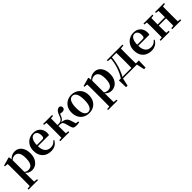

<svg xmlns="http://www.w3.org/2000/svg" viewBox="430 -2261 4228 4228"><g transform="rotate(-45 2544.5 -146.5)"><path d="M36.9 259.3V230.8L146 220.1H225.4L331.1 230.8V259.3ZM109.4 259.3Q110.4 217.3 110.9 174.2Q111.4 131 111.9 89.9Q112.4 48.8 112.4 13.8V-308.7Q112.4 -358.5 111.9 -393Q111.4 -427.5 109.4 -463.8L30.2 -470.7V-495.2L224.2 -550.4L237.2 -540.9L245.8 -460.8L247.1 -455V-75.6L245.4 -63V13Q245.4 47.8 245.9 89.3Q246.4 130.8 246.9 174Q247.4 217.3 248.4 259.3ZM395.1 16.2Q347 16.2 303.7 -6.7Q260.4 -29.6 224.3 -82.3H212.1L230.6 -97.8Q258.5 -67.8 285.5 -57.3Q312.6 -46.7 347.1 -46.7Q387.7 -46.7 419.3 -67.9Q450.8 -89.1 468.9 -138.2Q487 -187.4 487 -270.1Q487 -389.4 450.9 -440.1Q414.8 -490.8 352.6 -490.8Q321.3 -490.8 291.4 -477.5Q261.5 -464.2 224 -421.1L209.1 -437.5H217.5Q255.3 -497.6 306.7 -524.8Q358.1 -551.9 415.6 -551.9Q477.4 -551.9 525.9 -519.1Q574.5 -486.2 603.2 -423.5Q631.9 -360.9 631.9 -271.4Q631.9 -182.3 600 -117.9Q568.1 -53.5 514.7 -18.6Q461.3 16.2 395.1 16.2Z M992.2 16.2Q911.8 16.2 849.2 -16.5Q786.6 -49.1 751.1 -113Q715.6 -176.9 715.6 -268.8Q715.6 -358.8 753.6 -422.2Q791.5 -485.7 853.2 -518.8Q914.9 -551.9 985.4 -551.9Q1059.1 -551.9 1109.5 -522.5Q1159.8 -493.1 1185.6 -443.2Q1211.4 -393.3 1211.4 -330.9Q1211.4 -296.1 1204.7 -270.2H774.1V-304.6H1029.4Q1061.5 -304.6 1072.9 -322.2Q1084.3 -339.8 1084.3 -380.4Q1084.3 -446.3 1056.2 -482.2Q1028.1 -518 980.1 -518Q946.7 -518 918.6 -492.9Q890.6 -467.8 874.1 -416Q857.7 -364.1 857.7 -282.7Q857.7 -200.5 880.9 -148.2Q904 -95.8 944.8 -71.7Q985.5 -47.5 1037.4 -47.5Q1090.4 -47.5 1126.9 -67.7Q1163.3 -87.9 1190.2 -123.2L1208.1 -109.9Q1176.6 -49.8 1121.7 -16.8Q1066.7 16.2 992.2 16.2Z M1285.2 0V-29.9L1395 -40.2H1456.6L1564.8 -29.9V0ZM1285.2 -506.8V-535.7H1564.8V-506.8L1456.6 -495.5H1395ZM1353.9 0Q1355.6 -25.5 1356.1 -67.4Q1356.6 -109.4 1357.1 -154.7Q1357.6 -200 1357.6 -234.8V-301.2Q1357.6 -335.7 1357.1 -381Q1356.6 -426.4 1356.1 -468.7Q1355.6 -511 1353.9 -535.7H1495.6Q1494.6 -511 1494.1 -468.2Q1493.6 -425.4 1493.1 -377.7Q1492.6 -330 1492.6 -289.8V-269.3Q1492.6 -217.7 1493.1 -164.9Q1493.6 -112.1 1494.1 -68.8Q1494.6 -25.5 1495.6 0ZM1670.8 -64.1 1636.9 -181.4Q1627.5 -214.7 1614.8 -232.8Q1602 -250.9 1581.6 -257.6Q1561.3 -264.3 1527.4 -264.3H1424.9V-294.5H1527.8Q1555.9 -294.5 1580 -301Q1604.1 -307.4 1625 -329.9Q1646 -352.3 1662.3 -399.3Q1689 -476.8 1719.5 -511.4Q1750 -545.9 1800.1 -551.9Q1851.7 -536.4 1851.7 -485.9Q1851.7 -456 1830 -438.9Q1808.2 -421.8 1775.7 -421.8Q1751.5 -421.8 1733.8 -425.6Q1716.1 -429.3 1696 -436.9L1746.8 -479.7Q1725.6 -455.6 1713.7 -437.1Q1701.8 -418.5 1690 -386.8Q1675.7 -345.1 1656.8 -322.2Q1637.8 -299.2 1613.9 -288.8Q1589.9 -278.3 1560.2 -273.1L1562.4 -283.3Q1626.6 -278.6 1667.1 -265.1Q1707.6 -251.7 1731.3 -225.1Q1755.1 -198.6 1768.6 -153.9L1812.3 -11.8L1717.7 -46L1872.6 -28.2V0Q1853.7 4.5 1829.6 7.3Q1805.5 10.2 1784.2 10.2Q1729.1 10.2 1705.3 -6Q1681.5 -22.2 1670.8 -64.1Z M2176 16.2Q2096.7 16.2 2035.5 -18.3Q1974.3 -52.8 1939.5 -117Q1904.6 -181.2 1904.6 -269.8Q1904.6 -359.1 1941.8 -422Q1979 -484.9 2040.9 -518.4Q2102.8 -551.9 2176 -551.9Q2250.1 -551.9 2312.1 -518.8Q2374 -485.6 2411.2 -422.7Q2448.4 -359.8 2448.4 -269.8Q2448.4 -180.5 2413 -116.3Q2377.6 -52 2316.4 -17.9Q2255.2 16.2 2176 16.2ZM2176 -17.5Q2237 -17.5 2270.4 -80.1Q2303.7 -142.6 2303.7 -268.1Q2303.7 -394.2 2270.4 -456.1Q2237 -518 2176 -518Q2115.7 -518 2082 -456.1Q2048.2 -394.2 2048.2 -268.1Q2048.2 -142.6 2082 -80.1Q2115.7 -17.5 2176 -17.5Z M2513.9 259.3V230.8L2623 220.1H2702.4L2808.1 230.8V259.3ZM2586.4 259.3Q2587.4 217.3 2587.9 174.2Q2588.4 131 2588.9 89.9Q2589.4 48.8 2589.4 13.8V-308.7Q2589.4 -358.5 2588.9 -393Q2588.4 -427.5 2586.4 -463.8L2507.2 -470.7V-495.2L2701.2 -550.4L2714.2 -540.9L2722.8 -460.8L2724.1 -455V-75.6L2722.4 -63V13Q2722.4 47.8 2722.9 89.3Q2723.4 130.8 2723.9 174Q2724.4 217.3 2725.4 259.3ZM2872.1 16.2Q2824 16.2 2780.7 -6.7Q2737.4 -29.6 2701.3 -82.3H2689.1L2707.6 -97.8Q2735.5 -67.8 2762.5 -57.3Q2789.6 -46.7 2824.1 -46.7Q2864.7 -46.7 2896.3 -67.9Q2927.8 -89.1 2945.9 -138.2Q2964 -187.4 2964 -270.1Q2964 -389.4 2927.9 -440.1Q2891.8 -490.8 2829.6 -490.8Q2798.3 -490.8 2768.4 -477.5Q2738.5 -464.2 2701 -421.1L2686.1 -437.5H2694.5Q2732.3 -497.6 2783.7 -524.8Q2835.1 -551.9 2892.6 -551.9Q2954.4 -551.9 3002.9 -519.1Q3051.5 -486.2 3080.2 -423.5Q3108.9 -360.9 3108.9 -271.4Q3108.9 -182.3 3077 -117.9Q3045.1 -53.5 2991.7 -18.6Q2938.3 16.2 2872.1 16.2Z M3689.1 0H3221.3L3241.5 -16.4L3197.8 183.5H3150.2L3143.5 -33.6H3765.2L3758.5 183.5H3710.6L3666.5 -17.9ZM3531.4 0Q3533.2 -25.5 3533.7 -67.4Q3534.2 -109.4 3534.7 -154.7Q3535.2 -200 3535.2 -234.8V-301.2Q3535.2 -335.7 3534.7 -381Q3534.2 -426.4 3533.7 -468.7Q3533.2 -511 3531.4 -535.7H3672.6Q3671.6 -511 3671.1 -468.7Q3670.6 -426.4 3670.1 -381Q3669.6 -335.7 3669.6 -301.2V-234.8Q3669.6 -200 3670.1 -154.7Q3670.6 -109.4 3671.1 -67.4Q3671.6 -25.5 3672.6 0ZM3270.5 -506.8V-535.7H3372.5V-495.5H3365.4ZM3606 -495.5V-535.7H3756.4V-506.8L3636 -495.5ZM3202.9 -31.5Q3265.7 -125.6 3309.2 -254.7Q3352.7 -383.7 3362.1 -535.7H3398.1Q3390.9 -440.9 3372.4 -350.8Q3353.9 -260.8 3322.9 -182.2Q3306 -138.1 3287.2 -97.1Q3268.3 -56.1 3245.3 -21.6V-8.9ZM3372.5 -501.8V-535.7H3607.3V-501.8Z M4118.2 16.2Q4037.8 16.2 3975.2 -16.5Q3912.6 -49.1 3877.1 -113Q3841.6 -176.9 3841.6 -268.8Q3841.6 -358.8 3879.6 -422.2Q3917.5 -485.7 3979.2 -518.8Q4040.9 -551.9 4111.4 -551.9Q4185.1 -551.9 4235.5 -522.5Q4285.8 -493.1 4311.6 -443.2Q4337.4 -393.3 4337.4 -330.9Q4337.4 -296.1 4330.7 -270.2H3900.1V-304.6H4155.4Q4187.5 -304.6 4198.9 -322.2Q4210.3 -339.8 4210.3 -380.4Q4210.3 -446.3 4182.2 -482.2Q4154.1 -518 4106.1 -518Q4072.7 -518 4044.6 -492.9Q4016.6 -467.8 4000.1 -416Q3983.7 -364.1 3983.7 -282.7Q3983.7 -200.5 4006.9 -148.2Q4030 -95.8 4070.8 -71.7Q4111.5 -47.5 4163.4 -47.5Q4216.4 -47.5 4252.9 -67.7Q4289.3 -87.9 4316.2 -123.2L4334.1 -109.9Q4302.6 -49.8 4247.7 -16.8Q4192.7 16.2 4118.2 16.2Z M4479.9 0Q4481.6 -25.5 4482.1 -67.5Q4482.6 -109.6 4483.1 -154.8Q4483.6 -200 4483.6 -234.8V-301.2Q4483.6 -335.7 4483.1 -381.1Q4482.6 -426.5 4482.1 -468.7Q4481.6 -511 4479.9 -535.7H4621.6Q4620.6 -510.7 4620.1 -467.8Q4619.6 -425 4619.1 -378Q4618.6 -331 4618.6 -291.8V-270.6Q4618.6 -217.9 4619.1 -165Q4619.6 -112.1 4620.1 -68.6Q4620.6 -25.1 4621.6 0ZM4840.6 0Q4842.6 -25.1 4843.1 -68.6Q4843.6 -112.1 4844.1 -165Q4844.6 -217.9 4844.6 -270.6V-291.8Q4844.6 -330.7 4844.1 -378Q4843.6 -425.4 4843.1 -468.1Q4842.6 -510.7 4840.6 -535.7H4982Q4981 -510.7 4980.5 -468.5Q4980 -426.3 4979.5 -381Q4979 -335.6 4979 -301.2V-234.8Q4979 -200 4979.5 -154.8Q4980 -109.6 4980.5 -67.5Q4981 -25.5 4982 0ZM4411.2 0V-29.9L4521 -40.2H4582.6L4690.8 -29.9V0ZM4411.2 -506.8V-535.7H4690.8V-506.8L4582.6 -495.5H4521ZM4772.2 0V-29.9L4880.9 -40.2H4943.5L5051.4 -29.9V0ZM4772.2 -506.8V-535.7H5051.4V-506.8L4943.5 -495.5H4880.9ZM4550.9 -265.9V-301H4911.1V-265.9Z"/></g></svg>

Font: Noto Serif KR
Style: Regular
Weight: 200
Designer: Ryoko NISHIZUKA 西塚涼子 (kana & ideographs); Frank Grießhammer (Latin, Greek & Cyrillic); Wenlong ZHANG 张文龙 (bopomofo); San
Foundry: Adobe
Version: Version 2.001;hotconv 1.1.0;makeotfexe 2.6.0